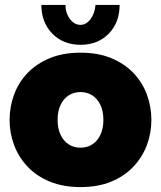

<svg xmlns="http://www.w3.org/2000/svg" viewBox="-20 -750 654 780"><path d="M307 10Q237 10 183 -12Q129 -34 92.5 -72.5Q56 -111 37.5 -160Q19 -209 19 -263Q19 -317 37.5 -366.5Q56 -416 92.5 -454Q129 -492 183 -514Q237 -536 307 -536Q378 -536 431.5 -514Q485 -492 521.5 -454Q558 -416 576.5 -366.5Q595 -317 595 -263Q595 -209 576.5 -160Q558 -111 521.5 -72.5Q485 -34 431.5 -12Q378 10 307 10ZM214 -263Q214 -228 226 -202.5Q238 -177 259 -163.5Q280 -150 307 -150Q334 -150 355 -163.5Q376 -177 388 -202.5Q400 -228 400 -263Q400 -298 388 -323.5Q376 -349 355 -362.5Q334 -376 307 -376Q280 -376 259 -362.5Q238 -349 226 -323.5Q214 -298 214 -263ZM307 -649Q330 -649 347.5 -672Q365 -695 368 -730H466Q466 -659 422 -613.5Q378 -568 307 -568Q237 -568 192.5 -613.5Q148 -659 148 -730H246Q246 -697 264 -673Q282 -649 307 -649Z"/></svg>

Font: Raleway Thin Black
Style: Regular
Weight: 900
Version: Version 4.026